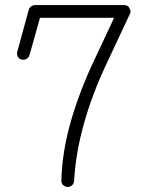

<svg xmlns="http://www.w3.org/2000/svg" viewBox="-20 -721 568 754"><path d="M244 13Q234 12 227.5 5.5Q221 -1 221 -11V-13Q224 -126 259 -247Q294 -368 353 -491Q393 -576 410.5 -613.5Q428 -651 428 -651H137L96 -505Q93 -495 84.5 -490Q76 -485 65 -487Q55 -489 50 -498.5Q45 -508 48 -518L93 -683Q95 -691 102.5 -696Q110 -701 117 -701H468Q474 -701 480 -698Q486 -695 488 -689Q496 -677 490 -666L398 -470Q342 -351 309.5 -235Q277 -119 271 -10Q270 0 262.5 7Q255 14 244 13Z"/></svg>

Font: Zen Kurenaido
Style: Regular
Weight: 400
Designer: Yoshimichi Ohira
Foundry: Positype
Version: Version 1.001